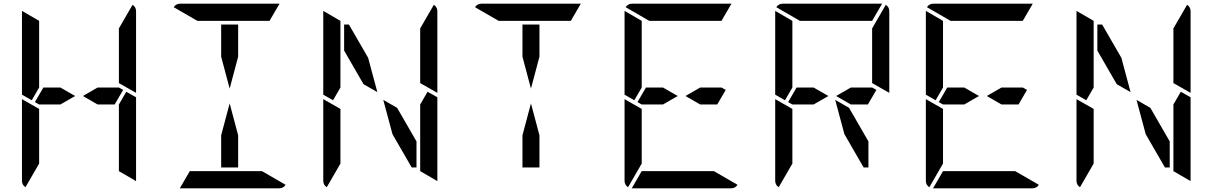

<svg xmlns="http://www.w3.org/2000/svg" viewBox="-20 -1020 6568 1040"><path d="M387 -500 307 -454H212H192L169 -467L215 -546H307ZM624 -546 647 -533 601 -454H509L429 -500L509 -546ZM664 -523 717 -493V-41Q717 -41 717 -39L624 -93V-95V-103V-113V-218V-454ZM192 -218V-134L118 -6Q99 -18 99 -41V-483L192 -430ZM698 -994Q717 -982 717 -959V-517L624 -570V-607V-782V-866ZM99 -959Q99 -959 99 -961L192 -907V-905V-895V-887V-782V-578V-546L152 -477L99 -507Z M1178 -713V-887H1270V-713L1224 -540ZM1270 -287V-113H1178V-287L1224 -460ZM1049 -907 921 -981Q933 -1000 956 -1000H1492Q1492 -1000 1494 -1000L1440 -907H1437H1406H1270H1178ZM1399 -93 1527 -19Q1515 0 1492 0H956Q956 0 954 0L1008 -93H1011H1042H1178H1270Z M1844 -746V-887H1870L1974 -707L2024 -521L1949 -564ZM2296 -523 2349 -493V-41Q2349 -41 2349 -39L2256 -93V-95V-103V-113V-218V-454ZM1824 -218V-134L1750 -6Q1731 -18 1731 -41V-483L1824 -430ZM2330 -994Q2349 -982 2349 -959V-517L2256 -570V-607V-782V-866ZM2236 -254V-113H2210L2106 -293L2056 -479L2131 -436ZM1731 -959Q1731 -959 1731 -961L1824 -907V-905V-895V-887V-782V-578V-546L1784 -477L1731 -507Z M2810 -713V-887H2902V-713L2856 -540ZM2902 -287V-113H2810V-287L2856 -460ZM2681 -907 2553 -981Q2565 -1000 2588 -1000H3124Q3124 -1000 3126 -1000L3072 -907H3069H3038H2902H2810Z M3651 -500 3571 -454H3476H3456L3433 -467L3479 -546H3571ZM3888 -546 3911 -533 3865 -454H3773L3693 -500L3773 -546ZM3456 -218V-134L3382 -6Q3363 -18 3363 -41V-483L3456 -430ZM3497 -907 3369 -981Q3381 -1000 3404 -1000H3940Q3940 -1000 3942 -1000L3888 -907H3885H3854H3718H3626ZM3847 -93 3975 -19Q3963 0 3940 0H3404Q3404 0 3402 0L3456 -93H3459H3490H3626H3718ZM3363 -959Q3363 -959 3363 -961L3456 -907V-905V-895V-887V-782V-578V-546L3416 -477L3363 -507Z M4467 -500 4387 -454H4292H4272L4249 -467L4295 -546H4387ZM4704 -546 4727 -533 4681 -454H4589L4509 -500L4589 -546ZM4272 -218V-134L4198 -6Q4179 -18 4179 -41V-483L4272 -430ZM4778 -994Q4797 -982 4797 -959V-517L4704 -570V-607V-782V-866ZM4313 -907 4185 -981Q4197 -1000 4220 -1000H4756Q4756 -1000 4758 -1000L4704 -907H4701H4670H4534H4442ZM4684 -254V-113H4658L4554 -293L4504 -479L4579 -436ZM4179 -959Q4179 -959 4179 -961L4272 -907V-905V-895V-887V-782V-578V-546L4232 -477L4179 -507Z M5283 -500 5203 -454H5108H5088L5065 -467L5111 -546H5203ZM5520 -546 5543 -533 5497 -454H5405L5325 -500L5405 -546ZM5088 -218V-134L5014 -6Q4995 -18 4995 -41V-483L5088 -430ZM5129 -907 5001 -981Q5013 -1000 5036 -1000H5572Q5572 -1000 5574 -1000L5520 -907H5517H5486H5350H5258ZM5479 -93 5607 -19Q5595 0 5572 0H5036Q5036 0 5034 0L5088 -93H5091H5122H5258H5350ZM4995 -959Q4995 -959 4995 -961L5088 -907V-905V-895V-887V-782V-578V-546L5048 -477L4995 -507Z M5924 -746V-887H5950L6054 -707L6104 -521L6029 -564ZM6376 -523 6429 -493V-41Q6429 -41 6429 -39L6336 -93V-95V-103V-113V-218V-454ZM5904 -218V-134L5830 -6Q5811 -18 5811 -41V-483L5904 -430ZM6410 -994Q6429 -982 6429 -959V-517L6336 -570V-607V-782V-866ZM6316 -254V-113H6290L6186 -293L6136 -479L6211 -436ZM5811 -959Q5811 -959 5811 -961L5904 -907V-905V-895V-887V-782V-578V-546L5864 -477L5811 -507Z"/></svg>

Font: DSEG14 Modern
Style: Regular
Weight: 400
Designer: Keshikan(Twitter:@keshinomi_88pro)
Version: Version 0.46